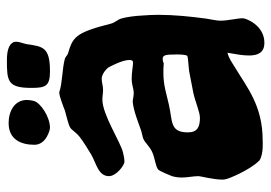

<svg xmlns="http://www.w3.org/2000/svg" viewBox="-135 -603 787 557"><g transform="rotate(-90 258.5 -324.5)"><path d="M492 -305C491 -325 488 -351 483 -367C480 -377 470 -386 468 -398C442 -500 429 -507 381 -521C376 -523 371 -529 366 -530C335 -538 295 -537 270 -546C269 -546 269 -546 268 -546C258 -546 227 -534 217 -530C200 -525 177 -520 168 -515C159 -510 155 -499 140 -487C126 -476 103 -462 88 -453C64 -439 26 -433 26 -402C26 -381 57 -357 68 -357C76 -357 86 -359 94 -361C125 -368 204 -421 248 -421C257 -421 267 -419 276 -419C288 -419 298 -423 308 -423C318 -423 331 -416 341 -404C344 -399 363 -363 363 -343C363 -337 362 -332 355 -332C346 -332 327 -336 309 -336C291 -336 278 -330 269 -330C257 -330 248 -333 242 -333C217 -331 182 -317 165 -311C153 -306 140 -305 134 -302C124 -298 112 -284 97 -277C78 -268 54 -267 45 -259C41 -256 26 -220 26 -219C23 -209 22 -199 22 -191C22 -173 26 -158 26 -142C26 -136 16 -100 16 -73C16 -70 16 -67 17 -64C17 -58 43 7 72 35C91 47 127 44 130 44C231 44 284 -2 341 -36C354 -44 369 -55 384 -58C380 -36 376 -14 376 4C376 30 384 49 413 49C464 49 484 -5 484 -13C484 -32 477 -55 477 -79C477 -90 481 -106 483 -120C489 -164 494 -213 494 -259C494 -275 493 -290 492 -305ZM375 -175C372 -172 339 -171 329 -169C315 -166 286 -161 267 -157C240 -151 212 -138 195 -138C168 -138 153 -146 153 -173C153 -226 186 -217 233 -228C265 -235 289 -244 325 -244C334 -244 343 -244 353 -243C353 -243 359 -246 366 -246C377 -246 379 -239 379 -205C379 -191 378 -178 375 -175ZM415 -678C409 -693 388 -698 362 -698C302 -698 282 -696 282 -627C282 -586 287 -573 330 -573C401 -573 402 -594 409 -641C411 -651 416 -662 416 -671C416 -674 415 -676 415 -678ZM244 -619C246 -627 247 -634 247 -640C247 -676 214 -693 180 -693C133 -693 117 -658 117 -618C117 -584 160 -573 166 -573C198 -573 238 -600 244 -619Z"/></g></svg>

Font: Freckle Face
Style: Regular
Weight: 400
Designer: Astigmatic (AOETI)
Foundry: Astigmatic (AOETI)
Version: Version 1.000